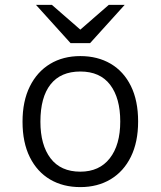

<svg xmlns="http://www.w3.org/2000/svg" viewBox="-20 -752 656 784"><path d="M308 12Q237.5 12 184.5 -19.2Q131.5 -50.5 101.8 -110.2Q72 -170 72 -255Q72 -339 101.8 -399Q131.5 -459 184.5 -491Q237.5 -523 308 -523Q378.5 -523 431.8 -491.8Q485 -460.5 514.5 -400.8Q544 -341 544 -256Q544 -172 514.5 -112Q485 -52 431.8 -20Q378.5 12 308 12ZM308 -51Q385.5 -51 428.2 -105.5Q471 -160 471 -256Q471 -351.5 429.8 -405.8Q388.5 -460 308 -460Q228 -460 186.5 -407.5Q145 -355 145 -255Q145 -160 186.5 -105.5Q228 -51 308 -51ZM268 -576 127 -732H192L308 -631L424 -732H489L348 -576Z"/></svg>

Font: Overpass Mono Light
Style: Regular
Weight: 300
Monospace: yes
Designer: Delve Withrington, Dave Bailey
Foundry: Delve Fonts LLC
Version: Version 4.000